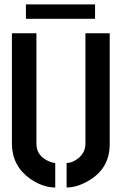

<svg xmlns="http://www.w3.org/2000/svg" viewBox="-20 -832 544 857"><path d="M95.7 -748V-812.5H404.3V-748ZM33.2 -188.5V-683.6H142.6V-188.5Q143.6 -133.8 202.1 -110.4Q216.8 -104.5 226.6 -104.5V4.9Q170.9 4.9 114.3 -34.2Q34.2 -91.8 33.2 -188.5ZM277.3 4.9V-104.5Q302.7 -104.5 330.1 -126Q360.4 -151.4 361.3 -188.5V-683.6H469.7V-188.5Q469.7 -78.1 372.1 -23.4Q322.3 4.9 277.3 4.9Z"/></svg>

Font: Post No Bills Colombo
Style: Bold
Weight: 700
Designer: Kosala Senevirathne, Siva Puranthara, Lasantha Premarathna, Tharique Azeez
Foundry: Mooniak
Version: Version 1.220 ; ttfautohint (v1.6)